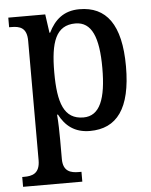

<svg xmlns="http://www.w3.org/2000/svg" viewBox="-55 -591 688 875"><g transform="rotate(-5 289.5 -154.0)"><path d="M15 238H286V193H274C238 193 202 185 202 127V39C202 6 201 -42 198 -76H202C229 -24 271 11 341 11C464 11 530 -75 530 -268C530 -461 463 -546 341 -546C269 -546 227 -508 199 -451H196L184 -536H15V-492H25C64 -492 96 -483 96 -423V123C96 185 60 193 24 193H15ZM317 -53C228 -53 202 -129 202 -269C202 -408 228 -483 317 -483C392 -483 422 -410 422 -270C422 -129 392 -53 317 -53Z"/></g></svg>

Font: Noto Serif Armenian SemiCondensed Medium
Style: Regular
Weight: 500
Width: 4
Designer: Monotype Design Team
Foundry: Monotype Imaging Inc.
Version: Version 2.008